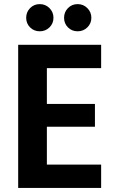

<svg xmlns="http://www.w3.org/2000/svg" viewBox="-20 -918 572 938"><path d="M68.8 0V-699.2H474.1V-585H209V-410.2H443.8V-298.8H209V-113.8H474.1V0ZM107.9 -831.1Q107.9 -858.9 127 -878.4Q146 -897.9 174.3 -897.9Q202.1 -897.9 221.7 -878.4Q241.2 -858.9 241.2 -831.1Q241.2 -803.2 221.7 -784.2Q202.1 -765.1 174.3 -765.1Q146 -765.1 127 -784.2Q107.9 -803.2 107.9 -831.1ZM293 -831.1Q293 -858.9 312 -878.4Q331.1 -897.9 359.4 -897.9Q387.2 -897.9 406.7 -878.4Q426.3 -858.9 426.3 -831.1Q426.3 -803.2 406.7 -784.2Q387.2 -765.1 359.4 -765.1Q331.1 -765.1 312 -784.2Q293 -803.2 293 -831.1Z"/></svg>

Font: Poppins SemiBold
Style: Regular
Weight: 600
Designer: Ninad Kale (Devanagari), Jonny Pinhorn (Latin)
Foundry: Indian Type Foundry
Version: 4.004